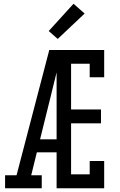

<svg xmlns="http://www.w3.org/2000/svg" viewBox="-20 -1001 640 1021"><path d="M7 0V-69H68L242 -735H534V-590H457V-662H358V-419H517V-345H358V-74H457V-145H534V0H281V-191H176L146 -69H202V0ZM193 -260H281V-616Q273 -585 265.5 -553.5Q258 -522 250 -490ZM287 -794 239 -836 371 -981 430 -929Z"/></svg>

Font: Iosevka HT Extended
Style: Regular
Weight: 400
Width: 7
Monospace: yes
Designer: Belleve Invis
Foundry: Belleve Invis
Version: Version 32.3.0; ttfautohint (v1.8.4)